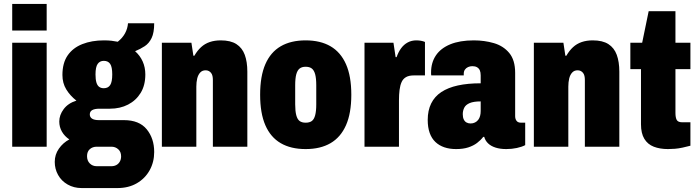

<svg xmlns="http://www.w3.org/2000/svg" viewBox="-20 -745 3550 975"><path d="M42 -590V-725H217V-590ZM42 0V-528H217V0Z M395 210Q355 210 323.5 192Q292 174 275 143.5Q258 113 258 77Q258 40 279 10Q300 -20 332 -37Q308 -53 294.5 -76.5Q281 -100 281 -128Q281 -161 303.5 -191Q326 -221 368 -234Q336 -259 316.5 -291Q297 -323 297 -364Q297 -425 323.5 -463.5Q350 -502 398 -521Q446 -540 508 -540Q530 -540 546.5 -538Q563 -536 578 -533Q602 -552 615 -576Q628 -600 630 -627H763Q763 -579 750 -552Q737 -525 715 -510.5Q693 -496 666 -485Q691 -463 704.5 -433Q718 -403 718 -367Q718 -312 694.5 -273.5Q671 -235 630.5 -214Q590 -193 538 -193H485Q461 -193 448.5 -186Q436 -179 436 -164Q436 -150 447.5 -142.5Q459 -135 482 -135H609Q687 -135 725 -88.5Q763 -42 763 27Q763 78 740 119.5Q717 161 675 185.5Q633 210 576 210ZM471 99H546Q560 99 571 93Q582 87 588.5 75.5Q595 64 595 49Q595 26 580.5 13Q566 0 546 0H471Q450 0 436 12.5Q422 25 422 48Q422 71 436 85Q450 99 471 99ZM507 -297Q529 -297 539.5 -313Q550 -329 550 -367Q550 -405 539.5 -420.5Q529 -436 507 -436Q487 -436 476 -420.5Q465 -405 465 -367Q465 -342 469.5 -326.5Q474 -311 483.5 -304Q493 -297 507 -297Z M802 0V-528H952L962 -462H967Q982 -488 1001 -505.5Q1020 -523 1045 -531.5Q1070 -540 1101 -540Q1151 -540 1180.5 -521Q1210 -502 1223 -466.5Q1236 -431 1236 -381V0H1061V-339Q1061 -350 1059 -359Q1057 -368 1052 -374.5Q1047 -381 1040 -384.5Q1033 -388 1024 -388Q1007 -388 996.5 -376.5Q986 -365 981.5 -346.5Q977 -328 977 -305V0Z M1532 12Q1457 12 1405.5 -18Q1354 -48 1327.5 -109Q1301 -170 1301 -264Q1301 -358 1327.5 -419Q1354 -480 1405.5 -510Q1457 -540 1532 -540Q1607 -540 1658.5 -510Q1710 -480 1737 -419Q1764 -358 1764 -264Q1764 -170 1737 -109Q1710 -48 1658.5 -18Q1607 12 1532 12ZM1532 -122Q1552 -122 1563.5 -130.5Q1575 -139 1580.5 -160Q1586 -181 1586 -215V-312Q1586 -347 1580.5 -367.5Q1575 -388 1563.5 -397Q1552 -406 1532 -406Q1513 -406 1501.5 -397Q1490 -388 1484.5 -367.5Q1479 -347 1479 -312V-215Q1479 -181 1484.5 -160Q1490 -139 1501.5 -130.5Q1513 -122 1532 -122Z M1831 0V-528H1978L1989 -455H1994Q2003 -481 2017 -500Q2031 -519 2050.5 -529.5Q2070 -540 2094 -540Q2106 -540 2117.5 -538Q2129 -536 2138 -532V-362H2081Q2057 -362 2042 -353.5Q2027 -345 2019.5 -328.5Q2012 -312 2009 -288.5Q2006 -265 2006 -235V0Z M2296 12Q2263 12 2236.5 3Q2210 -6 2191 -24Q2172 -42 2162 -70Q2152 -98 2152 -136Q2152 -184 2169.5 -219.5Q2187 -255 2221 -277.5Q2255 -300 2305 -311Q2355 -322 2421 -322V-362Q2421 -378 2416.5 -388Q2412 -398 2402.5 -403.5Q2393 -409 2379 -409Q2367 -409 2357 -404.5Q2347 -400 2341 -391.5Q2335 -383 2335 -370V-362H2170Q2169 -366 2169 -369.5Q2169 -373 2169 -377Q2169 -427 2193.5 -463.5Q2218 -500 2266.5 -520Q2315 -540 2386 -540Q2440 -540 2488 -526Q2536 -512 2566 -476Q2596 -440 2596 -375V-155Q2596 -141 2603 -131.5Q2610 -122 2626 -122H2647V-8Q2630 1 2604.5 6.5Q2579 12 2551 12Q2520 12 2496.5 4.5Q2473 -3 2458.5 -17Q2444 -31 2439 -50H2434Q2421 -33 2402.5 -19Q2384 -5 2358 3.5Q2332 12 2296 12ZM2370 -118Q2382 -118 2392 -123Q2402 -128 2408.5 -136.5Q2415 -145 2418 -156.5Q2421 -168 2421 -181V-230Q2385 -230 2365 -221.5Q2345 -213 2337.5 -198Q2330 -183 2330 -165Q2330 -149 2335 -138.5Q2340 -128 2349 -123Q2358 -118 2370 -118Z M2691 0V-528H2841L2851 -462H2856Q2871 -488 2890 -505.5Q2909 -523 2934 -531.5Q2959 -540 2990 -540Q3040 -540 3069.5 -521Q3099 -502 3112 -466.5Q3125 -431 3125 -381V0H2950V-339Q2950 -350 2948 -359Q2946 -368 2941 -374.5Q2936 -381 2929 -384.5Q2922 -388 2913 -388Q2896 -388 2885.5 -376.5Q2875 -365 2870.5 -346.5Q2866 -328 2866 -305V0Z M3372 12Q3331 12 3300 0Q3269 -12 3252 -40Q3235 -68 3235 -114V-394H3181V-528H3241L3274 -688H3410V-528H3486V-394H3410V-172Q3410 -148 3416.5 -136Q3423 -124 3445 -124H3486V-5Q3467 0 3446.5 4.5Q3426 9 3407.5 10.5Q3389 12 3372 12Z"/></svg>

Font: Archivo Condensed Black
Style: Regular
Weight: 900
Width: 3
Designer: Hector Gatti
Foundry: Omnibus-Type
Version: Version 2.001